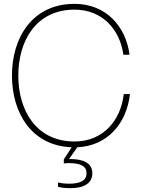

<svg xmlns="http://www.w3.org/2000/svg" viewBox="-20 -752 736 996"><path d="M347 224C415 224 459 199 459 147C459 95 415 73 344 73H338L381 12C540 5 638 -115 654 -264H622C607 -127 514 -18 367 -18C167 -18 75 -180 75 -360C75 -540 167 -702 367 -702C510 -702 602 -600 620 -468H652C633 -616 529 -732 367 -732C147 -732 42 -556 42 -360C42 -168 142 4 352 12L311 75V96C319 95 329 94 337 94C400 94 429 111 429 147C429 183 399 201 337 201C318 201 300 199 281 195V217C303 223 325 224 347 224Z"/></svg>

Font: Aspekta 100
Style: Regular
Weight: 100
Designer: Ivo Dolenc
Version: Version 2.000